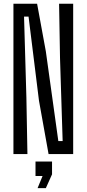

<svg xmlns="http://www.w3.org/2000/svg" viewBox="-20 -820 461 1022"><path d="M51.5 0V-800H177.5L224 -546.5L290.5 -69H313.5L299.5 -509.5L294.5 -800H369.5V0H238.5L187.5 -284L132 -731.5H108L120.5 -300.5L126 0ZM180 181.5 206.5 117H169V40H257V108L224 181.5Z"/></svg>

Font: Big Shoulders Display Thin Medium
Style: Regular
Weight: 500
Version: Version 2.002